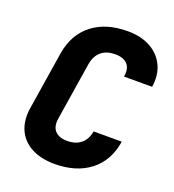

<svg xmlns="http://www.w3.org/2000/svg" viewBox="-136 -846 872 961"><g transform="rotate(20 300.0 -365.0)"><path d="M262 10Q189 10 138 -17.5Q87 -45 65 -94.5Q43 -144 53 -210L102 -520Q119 -625 192 -682.5Q265 -740 381 -740Q453 -740 503 -712Q553 -684 576.5 -634.5Q600 -585 590 -520H440Q448 -564 427 -587Q406 -610 361 -610Q316 -610 288 -587Q260 -564 252 -520L203 -210Q196 -167 217 -143.5Q238 -120 283 -120Q328 -120 356 -143.5Q384 -167 391 -210H541Q525 -105 451.5 -47.5Q378 10 262 10Z"/></g></svg>

Font: JetBrains Mono ExtraBold
Style: Italic
Weight: 800
Italic angle: -9°
Monospace: yes
Designer: Philipp Nurullin, Konstantin Bulenkov
Foundry: JetBrains
Version: Version 2.305; ttfautohint (v1.8.4.7-5d5b)